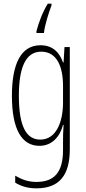

<svg xmlns="http://www.w3.org/2000/svg" viewBox="-20 -786 470 1048"><path d="M261 -756V-766H241C213 -722 191 -662 179 -616V-606H220C223 -645 247 -720 261 -756ZM201 -539C94 -539 45 -437 45 -263C45 -78 100 10 195 10C263 10 306 -38 324 -104H327C324 -65 324 -37 324 -8V33C324 156 275 207 179 207C135 207 101 195 63 173V211C97 232 135 242 179 242C305 242 361 169 361 29V-529H332L327 -445H324C306 -496 271 -539 201 -539ZM205 -504C290 -504 324 -423 324 -317V-226C324 -125 289 -24 200 -24C122 -24 83 -99 83 -263C83 -409 116 -504 205 -504Z"/></svg>

Font: Noto Sans Myanmar ExtraCondensed ExtraLight
Style: Regular
Weight: 200
Width: 2
Designer: Monotype Design Team
Foundry: Monotype Imaging Inc.
Version: Version 2.107